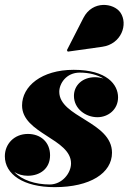

<svg xmlns="http://www.w3.org/2000/svg" viewBox="-20 -762 530 792"><path d="M401.5 -569C481 -580 509.5 -662.5 476.5 -710.5C449.5 -749.5 362 -762 324 -688L256 -555L259.5 -549ZM442 -132C442 -260 224.5 -278.5 224.5 -383.5C224.5 -417 253 -462.5 309 -462.5C349 -462.5 382 -453 407 -438C396 -441.5 384 -443.5 372 -443.5C319.5 -443.5 285 -409.5 285 -366.5C285 -314 332.5 -278.5 382 -278.5C425.5 -278.5 467 -309.5 467 -360.5C467 -412.5 422 -474 284 -474C151 -474 71 -406 71 -327C71 -211 273 -190 273 -88C273 -47 235.5 -1 185 -1C125.5 -1 70 -19.5 39 -52.5C54.5 -42.5 74 -37 94.5 -37C144.5 -37 186.5 -66 186.5 -121.5C186.5 -176 147.5 -209.5 95 -209.5C38.5 -209.5 0 -168 0 -117.5C0 -43 76.5 10 205.5 10C352 10 442 -48 442 -132Z"/></svg>

Font: Bodoni* 24pt Fatface
Style: Italic
Weight: 900
Italic angle: -13°
Version: Version 2.3